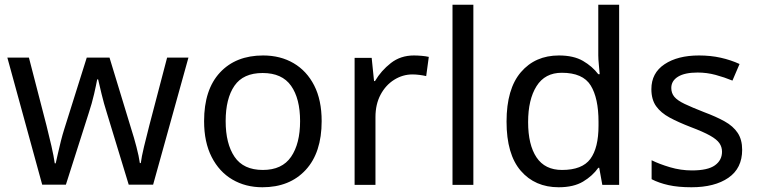

<svg xmlns="http://www.w3.org/2000/svg" viewBox="-20 -780 3196 810"><path d="M431 -303Q418 -344 408.5 -383.5Q399 -423 394 -445H390Q386 -423 377 -383.5Q368 -344 354 -302L258 -1H158L11 -537H102L176 -251Q187 -208 197 -164Q207 -120 211 -91H215Q219 -108 224.5 -133Q230 -158 237 -185.5Q244 -213 251 -235L346 -537H442L534 -235Q545 -201 555.5 -161Q566 -121 570 -92H574Q577 -117 587.5 -161Q598 -205 610 -251L685 -537H775L626 -1H523Z M1337 -269Q1337 -136 1269.5 -63Q1202 10 1087 10Q1016 10 960.5 -22.5Q905 -55 873 -117.5Q841 -180 841 -269Q841 -402 908 -474Q975 -546 1090 -546Q1163 -546 1218.5 -513.5Q1274 -481 1305.5 -419.5Q1337 -358 1337 -269ZM932 -269Q932 -174 969.5 -118.5Q1007 -63 1089 -63Q1170 -63 1208 -118.5Q1246 -174 1246 -269Q1246 -364 1208 -418Q1170 -472 1088 -472Q1006 -472 969 -418Q932 -364 932 -269Z M1726 -546Q1741 -546 1758.5 -544.5Q1776 -543 1789 -540L1778 -459Q1765 -462 1749.5 -464Q1734 -466 1720 -466Q1679 -466 1643 -443.5Q1607 -421 1585.5 -380.5Q1564 -340 1564 -286V0H1476V-536H1548L1558 -438H1562Q1588 -482 1629 -514Q1670 -546 1726 -546Z M1977 0H1889V-760H1977Z M2337 10Q2237 10 2177 -59.5Q2117 -129 2117 -267Q2117 -405 2177.5 -475.5Q2238 -546 2338 -546Q2400 -546 2439.5 -523Q2479 -500 2504 -467H2510Q2509 -480 2506.5 -505.5Q2504 -531 2504 -546V-760H2592V0H2521L2508 -72H2504Q2480 -38 2440 -14Q2400 10 2337 10ZM2351 -63Q2436 -63 2470.5 -109.5Q2505 -156 2505 -250V-266Q2505 -366 2472 -419.5Q2439 -473 2350 -473Q2279 -473 2243.5 -416.5Q2208 -360 2208 -265Q2208 -169 2243.5 -116Q2279 -63 2351 -63Z M3111 -148Q3111 -70 3053 -30Q2995 10 2897 10Q2841 10 2800.5 1Q2760 -8 2729 -24V-104Q2761 -88 2806.5 -74.5Q2852 -61 2899 -61Q2966 -61 2996 -82.5Q3026 -104 3026 -140Q3026 -160 3015 -176Q3004 -192 2975.5 -208Q2947 -224 2894 -244Q2842 -264 2805 -284Q2768 -304 2748 -332Q2728 -360 2728 -404Q2728 -472 2783.5 -509Q2839 -546 2929 -546Q2978 -546 3020.5 -536.5Q3063 -527 3100 -510L3070 -440Q3036 -454 2999 -464Q2962 -474 2923 -474Q2869 -474 2840.5 -456.5Q2812 -439 2812 -409Q2812 -387 2825 -371.5Q2838 -356 2868.5 -341.5Q2899 -327 2950 -307Q3001 -288 3037 -268Q3073 -248 3092 -219.5Q3111 -191 3111 -148Z"/></svg>

Font: Noto Sans Mende Kikakui
Style: Regular
Weight: 400
Designer: Monotype Design Team
Foundry: Monotype Imaging Inc.
Version: Version 2.003; ttfautohint (v1.8.4.7-5d5b)